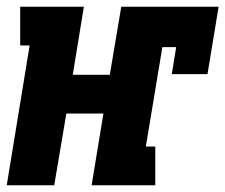

<svg xmlns="http://www.w3.org/2000/svg" viewBox="-29 -550 669 570"><path d="M-9 0 59 -415H31V-530H220L187 -328H297L331 -530H620L587 -330H481L494 -410H453L404 -115H432V0H243L278 -213H168L132 0Z"/></svg>

Font: Iosevka Slab Heavy Extended
Style: Italic
Weight: 900
Width: 7
Italic angle: -9°
Monospace: yes
Designer: Belleve Invis
Foundry: Belleve Invis
Version: Version 11.1.0; ttfautohint (v1.8.3)